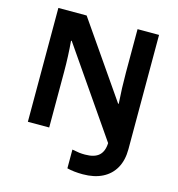

<svg xmlns="http://www.w3.org/2000/svg" viewBox="-132 -828 1076 1163"><g transform="rotate(15 406.5 -246.5)"><path d="M394 210.4V92.8Q422.4 98.6 439 100.6Q455.6 102.5 475.1 102.5Q534.2 102.5 562.5 76.9Q590.8 51.3 592.8 -1L219.7 -542H215.3Q223.6 -448.7 223.6 -348.6V0H89.8V-713.9H267.1L589.4 -247.6H593.3Q586.4 -346.2 586.4 -441.9V-713.9H721.2V2.9Q721.2 71.8 694.1 120.6Q667 169.4 615.7 195.3Q564.5 221.2 492.7 221.2Q437 221.2 394 210.4Z"/></g></svg>

Font: Viking Open Sans
Style: Bold
Weight: 700
Foundry: Ascender Corporation
Version: Version 2.001